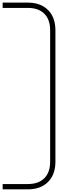

<svg xmlns="http://www.w3.org/2000/svg" viewBox="-20 -990 570 1453"><path d="M359.4 234.4V-761.7Q359.4 -842.3 315.2 -886.2Q271 -930.2 190.4 -930.2H0V-970.2H190.4Q287.6 -970.2 343.5 -914.3Q399.4 -858.4 399.4 -760.7V233.4Q399.4 331.1 343.5 387Q287.6 442.9 190.4 442.9H0V402.8H190.4Q271 402.8 315.2 358.9Q359.4 314.9 359.4 234.4Z"/></svg>

Font: AzarMehrMSRS1
Style: Regular
Weight: 1
Designer: Amin Abedi
Version: Version 1.00